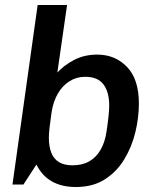

<svg xmlns="http://www.w3.org/2000/svg" viewBox="-20 -740 628 770"><path d="M284 10Q171 10 126 -80L74 0H30L131 -720H249L210 -449Q235 -477 276 -499Q317 -521 370 -521Q442 -521 489.5 -471.5Q537 -422 537 -325Q537 -269 523 -210.5Q509 -152 479 -102Q449 -52 401 -21Q353 10 284 10ZM271 -77Q310 -77 338 -93Q366 -109 383.5 -139.5Q401 -170 407 -211Q412 -244 415 -271.5Q418 -299 418 -316Q418 -371 395 -401.5Q372 -432 322 -432Q287 -432 259 -414.5Q231 -397 212.5 -365.5Q194 -334 187 -291Q182 -256 179 -230.5Q176 -205 176 -188Q176 -152 186 -127Q196 -102 217 -89.5Q238 -77 271 -77Z"/></svg>

Font: Chivo Medium
Style: Italic
Weight: 500
Italic angle: -8.05°
Designer: Hector Gatti
Foundry: Omnibus-Type
Version: Version 2.002